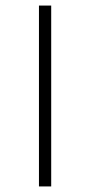

<svg xmlns="http://www.w3.org/2000/svg" viewBox="-20 -670 324 690"><path d="M120 0V-650H164V0Z"/></svg>

Font: Julius Sans One
Style: Regular
Weight: 400
Designer: Luciano Vergara
Foundry: LatinoType
Version: Version 1.001